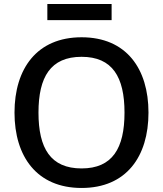

<svg xmlns="http://www.w3.org/2000/svg" viewBox="-20 -920 808 953"><path d="M385 -638C538 -638 598 -538 598 -361C598 -184 538 -84 385 -84C231 -84 171 -184 171 -361C171 -538 231 -638 385 -638ZM717 -361C717 -579 607 -735 385 -735C163 -735 52 -579 52 -361C52 -143 163 13 385 13C607 13 717 -143 717 -361ZM534 -820V-900H215V-820Z"/></svg>

Font: Perun Medium
Style: Regular
Weight: 500
Foundry: Copyright (c) Stefan Peev, Context Ltd, 2016
Version: Version 1.089